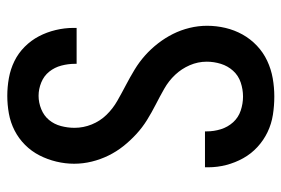

<svg xmlns="http://www.w3.org/2000/svg" viewBox="-146 -638 791 540"><g transform="rotate(-90 250.0 -367.5)"><path d="M249 8Q223 8 197.5 4Q172 0 149 -11Q126 -22 107 -39.5Q88 -57 75.5 -79.5Q63 -102 56.5 -127Q50 -152 50 -178V-187H151V-182Q151 -162 157 -142.5Q163 -123 176.5 -108Q190 -93 209.5 -86.5Q229 -80 249 -80Q269 -80 288.5 -86.5Q308 -93 321.5 -108Q335 -123 341 -142.5Q347 -162 347 -182Q347 -207 337 -230Q327 -253 310 -271Q293 -289 271 -301.5Q249 -314 226.5 -325.5Q204 -337 183 -350Q162 -363 143.5 -380Q125 -397 109.5 -416.5Q94 -436 83 -458.5Q72 -481 66 -505.5Q60 -530 60 -555Q60 -580 66 -605Q72 -630 83.5 -652.5Q95 -675 113 -693Q131 -711 153.5 -722.5Q176 -734 201 -738.5Q226 -743 251 -743Q276 -743 301 -738.5Q326 -734 348.5 -723Q371 -712 389 -694Q407 -676 418.5 -654Q430 -632 436 -607Q442 -582 442 -557V-548H341V-553Q341 -572 336 -591Q331 -610 319 -625Q307 -640 288.5 -647.5Q270 -655 251 -655Q232 -655 213.5 -647.5Q195 -640 183 -625.5Q171 -611 166 -592Q161 -573 161 -554Q161 -529 170.5 -505.5Q180 -482 197.5 -464Q215 -446 237 -433.5Q259 -421 281 -409.5Q303 -398 324.5 -385Q346 -372 364.5 -355.5Q383 -339 398.5 -319Q414 -299 425 -277Q436 -255 442 -230.5Q448 -206 448 -181Q448 -155 442 -129.5Q436 -104 423.5 -81.5Q411 -59 392 -41Q373 -23 349.5 -12Q326 -1 300.5 3.5Q275 8 249 8Z"/></g></svg>

Font: Iosevka Term Semibold
Style: Regular
Weight: 600
Monospace: yes
Designer: Belleve Invis
Foundry: Belleve Invis
Version: Version 31.4.0